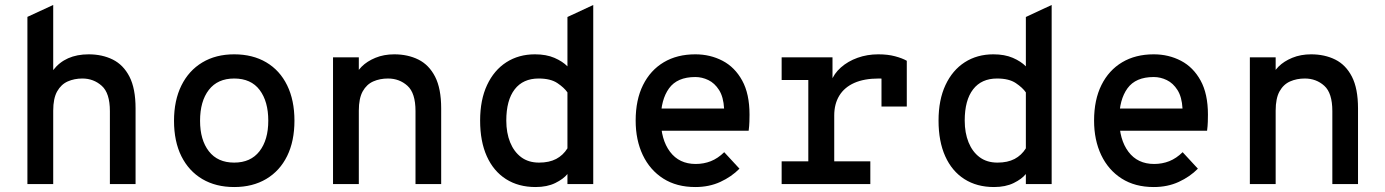

<svg xmlns="http://www.w3.org/2000/svg" viewBox="-20 -742 5584 774"><path d="M90.5 0V-674L194.5 -722V-459.5Q243.5 -523 337.5 -523Q392 -523 434.8 -501.8Q477.5 -480.5 502 -432.8Q526.5 -385 526.5 -305V0H423V-294Q423 -367 390 -396.2Q357 -425.5 312 -425.5Q280 -425.5 253.2 -413.8Q226.5 -402 210.5 -373.8Q194.5 -345.5 194.5 -296V0Z M924 12Q850 12 795.5 -20.2Q741 -52.5 711.2 -112.2Q681.5 -172 681.5 -255Q681.5 -337 711.2 -397.2Q741 -457.5 795.5 -490.2Q850 -523 924 -523Q998.5 -523 1053.2 -490.8Q1108 -458.5 1137.5 -398.2Q1167 -338 1167 -255.5Q1167 -173 1137.5 -113Q1108 -53 1053.2 -20.5Q998.5 12 924 12ZM924 -86.5Q990.5 -86.5 1026 -132.2Q1061.5 -178 1061.5 -255.5Q1061.5 -333 1026.8 -379.2Q992 -425.5 924 -425.5Q857.5 -425.5 822 -379.8Q786.5 -334 786.5 -255Q786.5 -178 822 -132.2Q857.5 -86.5 924 -86.5Z M1322.5 0V-511H1426.5V-398.5L1412 -427Q1416 -451.5 1437.8 -473.2Q1459.5 -495 1493.5 -509Q1527.5 -523 1569.5 -523Q1624 -523 1666.8 -501.8Q1709.5 -480.5 1734 -432.8Q1758.5 -385 1758.5 -305V0H1655V-294Q1655 -367 1622.5 -396.2Q1590 -425.5 1544 -425.5Q1511.5 -425.5 1484.8 -413.8Q1458 -402 1442.2 -373.8Q1426.5 -345.5 1426.5 -296V0Z M2139 12Q2070 12 2019.8 -20Q1969.5 -52 1942.5 -112Q1915.5 -172 1915.5 -256Q1915.5 -339.5 1943.5 -399.2Q1971.5 -459 2021.2 -491Q2071 -523 2136.5 -523Q2182 -523 2215 -508.8Q2248 -494.5 2267.5 -474.5V-673.5L2371.5 -722V0H2267.5V-40.5Q2251.5 -20.5 2218.5 -4.2Q2185.5 12 2139 12ZM2153 -86.5Q2194 -86.5 2222 -101.2Q2250 -116 2267.5 -144V-369.5Q2254.5 -388.5 2227 -407Q2199.5 -425.5 2151.5 -425.5Q2088.5 -425.5 2054.8 -381.8Q2021 -338 2021 -256Q2021 -206.5 2036.5 -168.2Q2052 -130 2081.2 -108.2Q2110.5 -86.5 2153 -86.5Z M2783 12Q2707.5 12 2653.8 -22.2Q2600 -56.5 2571.2 -117Q2542.5 -177.5 2542.5 -256Q2542.5 -339.5 2572.2 -399.2Q2602 -459 2655.8 -491Q2709.5 -523 2783 -523Q2843 -523 2892.8 -497Q2942.5 -471 2972 -417.2Q3001.5 -363.5 3001.5 -280Q3001.5 -267.5 3001 -250.8Q3000.5 -234 2998 -215H2622.5V-304.5H2899Q2896.5 -351 2878.8 -379Q2861 -407 2835.5 -419.2Q2810 -431.5 2783 -431.5Q2710 -431.5 2677 -385.8Q2644 -340 2644 -262Q2644 -179.5 2681 -130.2Q2718 -81 2784.5 -81Q2817 -81 2845.5 -92.2Q2874 -103.5 2899.5 -128.5L2961 -62Q2929 -29.5 2884 -8.8Q2839 12 2783 12Z M3131 0V-91.5H3238.5V-419.5H3131V-511H3336V-397.5L3330 -412.5Q3341.5 -445 3369.8 -470Q3398 -495 3437 -509Q3476 -523 3520.5 -523Q3559 -523 3588 -515.2Q3617 -507.5 3635.5 -497V-312.5H3533.5V-466.5L3574.5 -420Q3560.5 -423 3547.2 -424.2Q3534 -425.5 3523 -425.5Q3464 -425.5 3424 -407.8Q3384 -390 3363.5 -356.5Q3343 -323 3343 -276.5V-91.5H3488.5V0Z M3987 12Q3918 12 3867.8 -20Q3817.5 -52 3790.5 -112Q3763.5 -172 3763.5 -256Q3763.5 -339.5 3791.5 -399.2Q3819.5 -459 3869.2 -491Q3919 -523 3984.5 -523Q4030 -523 4063 -508.8Q4096 -494.5 4115.5 -474.5V-673.5L4219.5 -722V0H4115.5V-40.5Q4099.5 -20.5 4066.5 -4.2Q4033.5 12 3987 12ZM4001 -86.5Q4042 -86.5 4070 -101.2Q4098 -116 4115.5 -144V-369.5Q4102.5 -388.5 4075 -407Q4047.5 -425.5 3999.5 -425.5Q3936.5 -425.5 3902.8 -381.8Q3869 -338 3869 -256Q3869 -206.5 3884.5 -168.2Q3900 -130 3929.2 -108.2Q3958.5 -86.5 4001 -86.5Z M4631 12Q4555.5 12 4501.8 -22.2Q4448 -56.5 4419.2 -117Q4390.5 -177.5 4390.5 -256Q4390.5 -339.5 4420.2 -399.2Q4450 -459 4503.8 -491Q4557.5 -523 4631 -523Q4691 -523 4740.8 -497Q4790.5 -471 4820 -417.2Q4849.5 -363.5 4849.5 -280Q4849.5 -267.5 4849 -250.8Q4848.5 -234 4846 -215H4470.5V-304.5H4747Q4744.5 -351 4726.8 -379Q4709 -407 4683.5 -419.2Q4658 -431.5 4631 -431.5Q4558 -431.5 4525 -385.8Q4492 -340 4492 -262Q4492 -179.5 4529 -130.2Q4566 -81 4632.5 -81Q4665 -81 4693.5 -92.2Q4722 -103.5 4747.5 -128.5L4809 -62Q4777 -29.5 4732 -8.8Q4687 12 4631 12Z M5018.5 0V-511H5122.5V-398.5L5108 -427Q5112 -451.5 5133.8 -473.2Q5155.5 -495 5189.5 -509Q5223.5 -523 5265.5 -523Q5320 -523 5362.8 -501.8Q5405.5 -480.5 5430 -432.8Q5454.5 -385 5454.5 -305V0H5351V-294Q5351 -367 5318.5 -396.2Q5286 -425.5 5240 -425.5Q5207.5 -425.5 5180.8 -413.8Q5154 -402 5138.2 -373.8Q5122.5 -345.5 5122.5 -296V0Z"/></svg>

Font: Overpass Mono Light SemiBold
Style: Regular
Weight: 600
Monospace: yes
Version: Version 4.000